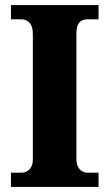

<svg xmlns="http://www.w3.org/2000/svg" viewBox="-20 -734 429 754"><path d="M23 0V-56H66Q76 -56 86 -61.5Q96 -67 102.5 -78.5Q109 -90 109 -109V-600Q109 -622 102.5 -634.5Q96 -647 86 -652.5Q76 -658 66 -658H23V-714H367V-658H323Q310 -658 300 -652.5Q290 -647 285 -634.5Q280 -622 280 -600V-111Q280 -92 286 -80Q292 -68 301.5 -62Q311 -56 323 -56H367V0Z"/></svg>

Font: Noto Serif Khmer SemiCondensed ExtraBold
Style: Regular
Weight: 800
Width: 4
Designer: Danh Hong and the Monotype Design Team
Foundry: Monotype Imaging Inc.
Version: Version 2.004